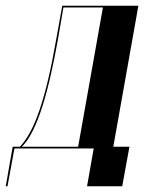

<svg xmlns="http://www.w3.org/2000/svg" viewBox="-104 -515 510 666"><path d="M-84 131 -60 -6H-35Q-16 -26 1 -57.5Q18 -89 33.5 -134.5Q49 -180 63.5 -241.5Q78 -303 92 -384L112 -495H376L289 -6H345L320 131H198L221 0H-54L-78 131ZM167 -6 253 -489H116L96 -373Q85 -312 72 -254.5Q59 -197 44 -149Q29 -101 11 -64Q-7 -27 -28 -6Z"/></svg>

Font: Moniqa Black Ita Display
Style: Italic
Weight: 900
Italic angle: -10°
Designer: Rajesh Rajput
Foundry: Rajesh Rajput
Version: Version 1.000